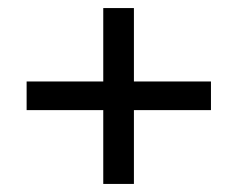

<svg xmlns="http://www.w3.org/2000/svg" viewBox="-20 -528 590 476"><path d="M236 -72V-508H312V-72ZM46 -255V-326H503V-255Z"/></svg>

Font: DM Sans 10pt
Style: Regular
Weight: 400
Version: Version 4.004;gftools[0.9.30]